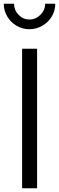

<svg xmlns="http://www.w3.org/2000/svg" viewBox="-30 -1005 315 1025"><path d="M88 -745H168V0H88ZM-10 -985H45Q45 -951 69 -926Q93 -901 127 -901Q161 -901 186 -926Q211 -951 211 -985H265Q265 -948 246.5 -917Q228 -886 196 -867.5Q164 -849 127 -849Q90 -849 58.5 -867.5Q27 -886 8.5 -917.5Q-10 -949 -10 -985Z"/></svg>

Font: Trafiko Sans Variable
Style: Regular
Weight: 400
Designer: Gumpita Rahayu / Trafiko
Foundry: Tokotype / Trafiko
Version: Version 0.001;FEAKit 1.0